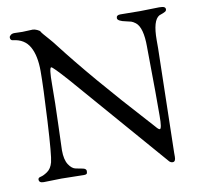

<svg xmlns="http://www.w3.org/2000/svg" viewBox="-80 -796 958 900"><g transform="rotate(-10 399.0 -346.0)"><path d="M144 2 251 4C257 4 261.2 3 263.5 1C265.8 -1 267 -5.5 267 -12.5C267 -19.5 261.8 -24.2 251.5 -26.5C241.2 -28.8 230 -31 218 -33C206 -35 194.8 -43.8 184.5 -59.5C174.2 -75.2 169 -98 169 -128C169 -134.7 170.3 -174.5 173 -247.5C175.7 -320.5 177 -384.2 177 -438.5C177 -492.8 180.3 -520 187 -520C191.7 -520 215.5 -495.8 258.5 -447.5L655 10C659.7 14.7 665 17 671 17C680.3 17 685 9.3 685 -6V-26L696 -521V-559C696 -622.3 707 -660 729 -672C743 -676.7 752.7 -680.7 758 -684C762 -686.7 764 -690.3 764 -695C764 -699.7 761.8 -703.2 757.5 -705.5C753.2 -707.8 745.3 -709 734 -709L644 -707L549 -708C536.3 -708 530 -703.2 530 -693.5C530 -683.8 543.7 -676.3 571 -671C581 -669 588.7 -667.2 594 -665.5C599.3 -663.8 606 -660 614 -654C635.3 -637.3 646 -598.3 646 -537V-530L648 -325V-208C648 -166.7 644.7 -146 638 -146C635.3 -146 631.7 -148.3 627 -153C624.3 -155.7 621.8 -158.5 619.5 -161.5C617.2 -164.5 613.2 -169 607.5 -175C601.8 -181 597 -186.3 593 -191C441 -357.7 319.7 -500 229 -618C221 -628.7 212 -639.7 202 -651L178 -678.5C172 -685.5 168.3 -690.5 167 -693.5C165.7 -696.5 161 -699.8 153 -703.5C145 -707.2 138 -709 132 -709L83 -707L45 -708C37.7 -708 31.7 -706.2 27 -702.5C22.3 -698.8 20 -695 20 -691C20 -681.7 24.3 -676.7 33 -676C69 -672 95 -655.8 111 -627.5C127 -599.2 135 -560.3 135 -511C135 -461.7 132 -382.7 126 -274C120 -165.3 114.3 -101.2 109 -81.5C103.7 -61.8 94.7 -47.7 82 -39C69.3 -30.3 58.7 -25.2 50 -23.5C41.3 -21.8 37 -18 37 -12C37 -1.3 44.3 4 59 4Z"/></g></svg>

Font: Sorts Mill Goudy
Style: Regular
Weight: 400
Version: Version 003.101